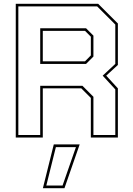

<svg xmlns="http://www.w3.org/2000/svg" viewBox="-20 -720 694 1005"><path d="M62.5 0V-700H494L597 -597V-380L536 -324L597 -257.5V0H455.5V-207.5L405.5 -257.5H204V0ZM76 -13.5H190.5V-271H411.5L469 -213.5V-13.5H583.5V-252L517.5 -324L583.5 -385.5V-591.5L488.5 -686.5H76ZM204 -399H425L455.5 -430V-528L425 -558.5H204ZM190.5 -385.5V-572H430.5L469 -533.5V-424L430.5 -385.5ZM204.5 265 261.5 36H397L317.5 265ZM222.5 251H307.5L377.5 50H272.5Z"/></svg>

Font: Tourney Thin
Style: Regular
Weight: 100
Designer: Tyler Finck
Foundry: Etcetera Type Co
Version: Version 1.015